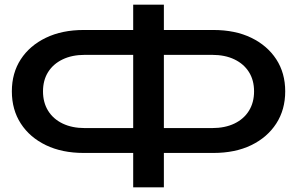

<svg xmlns="http://www.w3.org/2000/svg" viewBox="-20 -788 1278 826"><path d="M630 -130V-237H892Q948 -237 988.5 -256.5Q1029 -276 1051 -311.5Q1073 -347 1073 -395Q1073 -443 1051 -478Q1029 -513 988.5 -532.5Q948 -552 892 -552H631V-659H898Q992 -659 1061 -625.5Q1130 -592 1168.5 -533Q1207 -474 1207 -395Q1207 -316 1168.5 -256.5Q1130 -197 1061 -163.5Q992 -130 898 -130ZM340 -130Q247 -130 177.5 -163.5Q108 -197 69.5 -256.5Q31 -316 31 -395Q31 -474 69.5 -533Q108 -592 177.5 -625.5Q247 -659 340 -659H606V-552H345Q290 -552 249.5 -532.5Q209 -513 187 -478Q165 -443 165 -395Q165 -347 187 -311.5Q209 -276 249.5 -256.5Q290 -237 345 -237H607V-130ZM553 18V-768H685V18Z"/></svg>

Font: Unbounded
Style: Regular
Weight: 400
Designer: Luke Prowse, Jean-Baptiste Morizot, Fátima Lázaro, Florian Runge
Foundry: NaN
Version: Version 1.701;gftools[0.9.28.dev5+ged2979d]